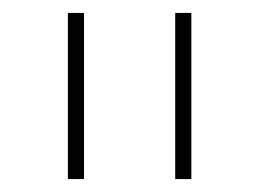

<svg xmlns="http://www.w3.org/2000/svg" viewBox="-20 -720 401 297"><path d="M251 -443V-700H276V-443ZM85 -443V-700H110V-443Z"/></svg>

Font: MuseoModerno Thin Thin
Style: Regular
Weight: 250
Version: Version 1.003